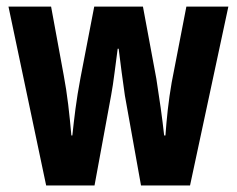

<svg xmlns="http://www.w3.org/2000/svg" viewBox="-20 -567 725 587"><path d="M411.1 0 361.8 -274.9Q356.9 -308.6 351.8 -347.2Q346.7 -385.7 342.8 -418H339.8Q335 -382.3 330.1 -343.8Q325.2 -305.2 319.8 -275.9L269 0H121.1L5.9 -546.9H136.2L174.8 -336.9Q182.6 -295.9 188.5 -247.3Q194.3 -198.7 198.2 -152.8H201.2Q205.1 -190.4 210.7 -233.9Q216.3 -277.3 226.1 -329.1L268.1 -546.9H417L458 -326.2Q464.8 -282.7 471.2 -237.8Q477.5 -192.9 481.9 -152.8H485.8Q488.3 -189 492.9 -231Q497.6 -272.9 504.9 -314.9L549.8 -546.9H678.2L561 0Z"/></svg>

Font: Open Sans Condensed
Style: Bold
Weight: 700
Width: 3
Designer: Monotype Design Team
Foundry: Monotype Imaging Inc.
Version: Version 3.003; ttfautohint (v1.8.4)